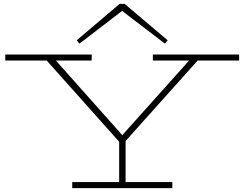

<svg xmlns="http://www.w3.org/2000/svg" viewBox="-20 -966 1254 986"><path d="M625 -242V-31H865V0H351V-31H592V-238L220 -655H7V-686H451V-655H267L608 -272L951 -655H765V-686H1208V-655H995ZM374 -759 594 -946H620L841 -759L827 -742L607 -910L388 -742Z"/></svg>

Font: BioRhyme Expanded ExtraLight
Style: Regular
Weight: 275
Width: 7
Designer: Aoife Mooney
Foundry: Aoife Mooney Type
Version: Version 1.001